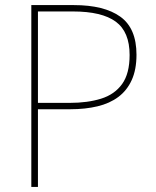

<svg xmlns="http://www.w3.org/2000/svg" viewBox="-20 -734 613 754"><path d="M270 -714Q389 -714 452.5 -668.5Q516 -623 516 -519Q516 -461 497.5 -420Q479 -379 445 -353.5Q411 -328 363 -316.5Q315 -305 256 -305H129V0H103V-714ZM266 -689H129V-330H254Q324 -330 377 -346.5Q430 -363 459.5 -404Q489 -445 489 -518Q489 -609 434.5 -649Q380 -689 266 -689Z"/></svg>

Font: Noto Sans Hebrew Thin
Style: Regular
Weight: 250
Designer: Monotype Design Team
Foundry: Monotype Imaging Inc.
Version: Version 2.003